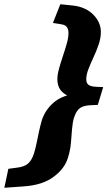

<svg xmlns="http://www.w3.org/2000/svg" viewBox="-96 -759 507 907"><path d="M391.5 -347.5 366 -263.5 332.5 -262Q309.5 -261 294.2 -255Q279 -249 269.8 -236.5Q260.5 -224 253.5 -203Q246.5 -179 244.2 -148.2Q242 -117.5 239 -83.2Q236 -49 225 -14Q210 37 157.5 76.2Q105 115.5 16.5 121.5L-75.5 128L-56.5 38.5L-15.5 33Q18.5 29 36.2 13.8Q54 -1.5 64.5 -34Q72 -58.5 77.2 -84.5Q82.5 -110.5 88.2 -137.5Q94 -164.5 101.5 -190.5Q117 -239.5 158 -275Q199 -310.5 281.5 -321L272 -289.5Q232.5 -300 211.5 -314Q190.5 -328 182.8 -345.8Q175 -363.5 175 -384.5Q175 -406.5 183 -435.2Q191 -464 201.2 -494.5Q211.5 -525 219.5 -553.2Q227.5 -581.5 227.5 -603Q227.5 -622 219.2 -632Q211 -642 192 -644.5L154 -650.5L189 -739L247 -733Q308.5 -726.5 344.5 -690Q380.5 -653.5 380.5 -608Q380.5 -579.5 370.2 -549.2Q360 -519 346 -489.2Q332 -459.5 321.8 -432.8Q311.5 -406 311.5 -384Q311.5 -366.5 322.2 -358.2Q333 -350 359 -349Z"/></svg>

Font: Newsreader 9pt ExtraBold
Style: Italic
Weight: 800
Italic angle: -17°
Designer: Hugues Gentile
Foundry: Production Type
Version: Version 1.003